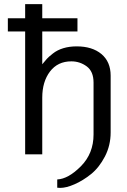

<svg xmlns="http://www.w3.org/2000/svg" viewBox="-20 -749 617 932"><path d="M434.1 -348.1Q434.1 -402.3 400.9 -426.8Q367.7 -451.2 326.2 -451.2Q260.3 -451.2 222.7 -401.9Q185.1 -352.5 185.1 -274.9V0H102.1V-596.2H18.1V-660.2H102.1V-729H185.1V-660.2H356V-596.2H185.1V-437Q189.5 -442.4 207 -462.9Q214.4 -471.7 236.8 -489.3Q258.3 -506.3 287.6 -515.1Q316.9 -523.9 352.1 -523.9Q427.7 -523.9 472.2 -486.8Q517.1 -449.2 517.1 -381.8V-106Q517.1 -43 489.3 10.7Q460.9 64.9 421.9 96.2Q382.3 127.9 341.8 145.5Q301.8 163.1 272 163.1Q262.7 163.1 257.8 162.1V122.1Q311.5 119.6 372.6 58.1Q434.1 -3.9 434.1 -96.2Z"/></svg>

Font: Miedinger*
Style: Book
Weight: 400
Version: Version 001.000